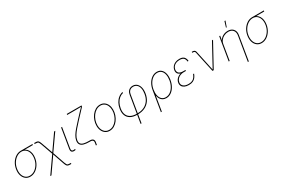

<svg xmlns="http://www.w3.org/2000/svg" viewBox="138 -2241 5795 3925"><g transform="rotate(-30 3036.0 -278.0)"><path d="M242.7 11.7Q178.2 11.7 133.1 -24.7Q87.9 -61 68.6 -124Q49.3 -187 62.5 -267.6Q75.7 -348.1 116 -410.9Q156.2 -473.6 213.4 -509.8Q270.5 -545.9 335 -545.9H611.3L607.4 -523.4H385.7H335Q277.3 -523.4 224.9 -490Q172.4 -456.5 134.8 -398.9Q97.2 -341.3 85 -267.6Q72.8 -193.4 88.9 -135.3Q105 -77.1 144.8 -43.9Q184.6 -10.7 242.7 -10.7Q300.8 -10.7 353 -43.9Q405.3 -77.1 442.6 -135.3Q480 -193.4 492.2 -267.6Q504.4 -341.3 488 -399.2Q471.7 -457 432.1 -490.2Q392.6 -523.4 335 -523.4L334.5 -542Q382.3 -542 420.2 -521.7Q458 -501.5 482.4 -464.8Q506.8 -428.2 515.6 -377.9Q524.4 -327.6 514.6 -267.6Q501.5 -187 461.2 -124Q420.9 -61 364 -24.7Q307.1 11.7 242.7 11.7Z M597.7 204.1 866.2 -178.7H883.8L983.4 108.4Q995.1 141.6 1005.1 157.2Q1015.1 172.9 1031.2 177.2Q1047.4 181.6 1077.6 181.6H1098.1L1094.7 204.1H1075.7Q1041 204.1 1021 198Q1001 191.9 988.3 173.6Q975.6 155.3 962.9 118.2L871.1 -147.5L625.5 204.1ZM862.8 -165 762.2 -449.2Q750.5 -482.4 740.5 -497.8Q730.5 -513.2 714.4 -517.8Q698.2 -522.5 668 -522.5H647.5L651.4 -545.9H670.4Q705.6 -545.9 725.1 -539.8Q744.6 -533.7 756.8 -515.1Q769 -496.6 782.2 -460L876.5 -196.3L1121.6 -545.9H1149.4L881.3 -165Z M1306.6 1Q1256.3 11.7 1228.8 -8.5Q1201.2 -28.8 1210.4 -85.4L1286.6 -545.9H1309.1L1232.9 -85.4Q1225.1 -37.6 1247.1 -25.1Q1269 -12.7 1309.1 -22Q1312.5 -22.9 1311.3 -22.7Q1310.1 -22.5 1313.5 -22.9L1315.4 -1.5Q1313.5 -1 1311.3 -0.5Q1309.1 0 1306.6 1Z M1719.2 128.9 1729.5 68.4Q1733.4 45.9 1727.1 30.8Q1720.7 15.6 1704.1 7.8Q1687.5 0 1659.7 0H1636.7Q1565.9 0 1513.2 -14.2Q1460.4 -28.3 1435.1 -63.2Q1409.7 -98.1 1419.9 -159.7Q1429.2 -213.4 1461.9 -266.8Q1494.6 -320.3 1545.9 -379.4Q1597.2 -438.5 1662.1 -508.3L1754.4 -607.4Q1766.6 -620.6 1779.3 -633.8Q1792 -647 1804.9 -660.4Q1817.9 -673.8 1831.1 -687Q1844.2 -700.2 1857.4 -713.4L1856.4 -707Q1839.4 -706.5 1822.3 -706.3Q1805.2 -706.1 1788.1 -705.8Q1771 -705.6 1753.9 -705.3Q1736.8 -705.1 1719.7 -705.1H1521.5L1525.4 -727.5H1873.5L1868.7 -699.7L1676.8 -493.7Q1611.8 -424.3 1562.3 -366.2Q1512.7 -308.1 1481.7 -257.1Q1450.7 -206.1 1442.4 -156.2Q1433.6 -103 1455.6 -74Q1477.5 -44.9 1525.1 -33.7Q1572.8 -22.5 1640.6 -22.5H1663.6Q1713.4 -22.5 1736.3 1.2Q1759.3 24.9 1752 68.4L1741.7 128.9Z M2115.7 11.7Q2059.6 11.7 2017.6 -16.8Q1975.6 -45.4 1952.4 -95.7Q1929.2 -146 1929.2 -210.9Q1929.2 -273.4 1949.7 -334.2Q1970.2 -395 2007.6 -444.6Q2044.9 -494.1 2095.5 -523.9Q2146 -553.7 2206.1 -553.7Q2262.2 -553.7 2303.7 -525.1Q2345.2 -496.6 2368.4 -446.5Q2391.6 -396.5 2391.6 -331.5Q2391.6 -269.5 2371.1 -208.5Q2350.6 -147.5 2313.5 -97.7Q2276.4 -47.9 2225.8 -18.1Q2175.3 11.7 2115.7 11.7ZM2116.2 -10.7Q2171.4 -10.7 2217.5 -39.1Q2263.7 -67.4 2297.6 -114Q2331.5 -160.6 2350.3 -217.3Q2369.1 -273.9 2369.1 -330.6Q2369.1 -389.6 2349.1 -434.8Q2329.1 -480 2292.2 -505.6Q2255.4 -531.2 2205.6 -531.2Q2152.8 -531.2 2106.9 -504.4Q2061 -477.5 2026.1 -431.6Q1991.2 -385.7 1971.4 -328.9Q1951.7 -272 1951.7 -211.9Q1951.7 -123 1996.3 -66.9Q2041 -10.7 2116.2 -10.7Z M2730.5 204.1 2834.5 -423.3Q2841.8 -467.8 2861.8 -496.6Q2881.8 -525.4 2911.1 -539.6Q2940.4 -553.7 2976.1 -553.7Q3034.7 -553.7 3073.5 -519Q3112.3 -484.4 3127.4 -423.6Q3142.6 -362.8 3129.4 -283.2Q3113.8 -189.5 3066.9 -124.5Q3020 -59.6 2948 -25.9Q2876 7.8 2785.2 7.8H2762.7Q2671.9 7.8 2611.1 -25.9Q2550.3 -59.6 2524.9 -123.8Q2499.5 -188 2514.6 -279.3Q2526.4 -349.6 2556.6 -404.8Q2586.9 -460 2632.3 -496.3Q2677.7 -532.7 2733.9 -546.4L2735.8 -524.4Q2685.1 -512.2 2644 -478Q2603 -443.8 2575.4 -392.1Q2547.9 -340.3 2537.1 -275.9Q2522.9 -190.9 2546.4 -132.6Q2569.8 -74.2 2626 -44.4Q2682.1 -14.6 2766.6 -14.6H2789.1Q2874 -14.6 2940.4 -46.4Q3006.8 -78.1 3049.8 -139.2Q3092.8 -200.2 3106.9 -288.1Q3119.1 -360.8 3107.2 -415.5Q3095.2 -470.2 3061.8 -500.7Q3028.3 -531.2 2976.1 -531.2Q2946.8 -531.2 2922.1 -520Q2897.5 -508.8 2880.4 -485.1Q2863.3 -461.4 2856.9 -423.3L2752.9 204.1Z M3209.5 204.1 3288.1 -271.5Q3301.3 -352.1 3338.1 -415.8Q3375 -479.5 3428.7 -516.6Q3482.4 -553.7 3545.9 -553.7Q3609.9 -553.7 3650.6 -516.6Q3691.4 -479.5 3706.8 -415.5Q3722.2 -351.6 3709 -271.5Q3695.8 -190.9 3659.4 -126.7Q3623 -62.5 3569.8 -25.4Q3516.6 11.7 3452.1 11.7Q3408.2 11.7 3374.5 -6.3Q3340.8 -24.4 3319.6 -57.9Q3298.3 -91.3 3291 -136.7H3288.1L3231.9 204.1ZM3452.1 -10.7Q3509.8 -10.7 3558.3 -45.2Q3606.9 -79.6 3640.6 -138.7Q3674.3 -197.8 3686.5 -271.5Q3698.7 -345.2 3686.5 -404.1Q3674.3 -462.9 3638.9 -497.1Q3603.5 -531.2 3545.9 -531.2Q3488.3 -531.2 3439.5 -497.1Q3390.6 -462.9 3356.7 -404.1Q3322.8 -345.2 3310.5 -271.5Q3298.3 -197.8 3310.5 -138.7Q3322.8 -79.6 3358.4 -45.2Q3394 -10.7 3452.1 -10.7Z M3986.8 9.8Q3925.8 9.8 3885.5 -9.8Q3845.2 -29.3 3827.6 -63Q3810.1 -96.7 3816.9 -139.6Q3822.8 -175.8 3842 -204.1Q3861.3 -232.4 3891.1 -252.2Q3920.9 -272 3958.3 -282.5Q3995.6 -293 4037.6 -293H4076.7L4073.2 -270.5H4018.6Q3975.6 -270.5 3937.3 -254.2Q3898.9 -237.8 3873 -208Q3847.2 -178.2 3840.3 -137.7Q3831.1 -82 3871.6 -47.4Q3912.1 -12.7 3990.2 -12.7Q4043.5 -12.7 4077.4 -28.6Q4111.3 -44.4 4132.8 -73.7Q4154.3 -103 4170.4 -143.6L4191.4 -139.6Q4174.8 -94.7 4149.4 -61Q4124 -27.3 4084.7 -8.8Q4045.4 9.8 3986.8 9.8ZM4034.2 -270.5Q3990.2 -270.5 3958 -279.3Q3925.8 -288.1 3906 -305.2Q3886.2 -322.3 3878.7 -347.4Q3871.1 -372.6 3876.5 -405.3Q3884.3 -449.7 3911.4 -482.9Q3938.5 -516.1 3981.2 -534.4Q4023.9 -552.7 4078.6 -552.7Q4126 -552.7 4156.2 -538.1Q4186.5 -523.4 4202.9 -494.9Q4219.2 -466.3 4223.6 -423.8L4200.7 -418Q4195.3 -476.1 4165.8 -503.2Q4136.2 -530.3 4075.2 -530.3Q4002.9 -530.3 3956.5 -497.1Q3910.2 -463.9 3899.4 -407.2Q3890.6 -353.5 3921.6 -323.2Q3952.6 -293 4022 -293H4076.7L4073.2 -270.5Z M4544.9 0 4437.5 -495.6Q4433.1 -512.7 4419.2 -520Q4405.3 -527.3 4381.8 -527.3H4370.1L4373.5 -549.8H4383.8Q4416 -549.8 4434.6 -538.1Q4453.1 -526.4 4458.5 -501.5L4531.7 -164.1Q4539.6 -127 4547.1 -89.4Q4554.7 -51.8 4563.5 -14.6H4557.6Q4579.1 -51.8 4598.9 -89.4Q4618.7 -127 4639.2 -164.1L4848.1 -545.9H4873L4574.2 0Z M5011.2 -366.2 4950.7 0H4928.2L5018.6 -545.9H5041L5021.5 -428.7H5015.6Q5034.7 -470.7 5066.9 -498.3Q5099.1 -525.9 5138.9 -539.8Q5178.7 -553.7 5220.2 -553.7Q5276.4 -553.7 5315.2 -530Q5354 -506.3 5371.3 -464.4Q5388.7 -422.4 5379.4 -366.2L5285.2 204.1H5262.7L5356.9 -366.2Q5369.6 -440.4 5332.3 -485.8Q5294.9 -531.2 5220.7 -531.2Q5169.9 -531.2 5125 -510Q5080.1 -488.8 5049.6 -451.4Q5019 -414.1 5011.2 -366.2ZM5225.1 -626.5 5266.1 -760.3H5290L5242.7 -626.5Z M5703.6 11.7Q5639.2 11.7 5594 -24.7Q5548.8 -61 5529.5 -124Q5510.3 -187 5523.4 -267.6Q5536.6 -348.1 5576.9 -410.9Q5617.2 -473.6 5674.3 -509.8Q5731.4 -545.9 5795.9 -545.9H6072.3L6068.4 -523.4H5846.7H5795.9Q5738.3 -523.4 5685.8 -490Q5633.3 -456.5 5595.7 -398.9Q5558.1 -341.3 5545.9 -267.6Q5533.7 -193.4 5549.8 -135.3Q5565.9 -77.1 5605.7 -43.9Q5645.5 -10.7 5703.6 -10.7Q5761.7 -10.7 5814 -43.9Q5866.2 -77.1 5903.6 -135.3Q5940.9 -193.4 5953.1 -267.6Q5965.3 -341.3 5949 -399.2Q5932.6 -457 5893.1 -490.2Q5853.5 -523.4 5795.9 -523.4L5795.4 -542Q5843.3 -542 5881.1 -521.7Q5918.9 -501.5 5943.4 -464.8Q5967.8 -428.2 5976.6 -377.9Q5985.4 -327.6 5975.6 -267.6Q5962.4 -187 5922.1 -124Q5881.8 -61 5825 -24.7Q5768.1 11.7 5703.6 11.7Z"/></g></svg>

Font: Inter Thin
Style: Italic
Weight: 250
Italic angle: -9.3988°
Designer: Rasmus Andersson
Foundry: rsms
Version: Version 4.001;git-66647c0bb